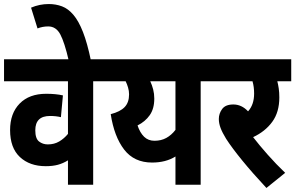

<svg xmlns="http://www.w3.org/2000/svg" viewBox="-20 -916 1464 952"><path d="M519 -513H442V0H317V-121Q293 -106 267 -99Q241 -92 207 -92Q127 -92 78.5 -137.5Q30 -183 30 -271Q30 -354 77.5 -402.5Q125 -451 209 -451Q257 -451 292 -443L282 -335Q258 -341 228 -341Q155 -341 155 -270Q155 -229 173.5 -214.5Q192 -200 217 -200Q249 -200 273.5 -214.5Q298 -229 317 -252V-513H0V-622H519Z M321 -615Q300 -706 279 -745.5Q258 -785 219 -785Q191 -785 166 -775L134 -878Q176 -896 222 -896Q257 -896 287.5 -884.5Q318 -873 344 -842.5Q370 -812 391.5 -757Q413 -702 431 -615Z M1052 -622V-513H975V0H850V-140Q802 -110 734 -110Q645 -110 595.5 -174.5Q546 -239 529 -350Q576 -362 598 -385Q620 -408 620 -448Q620 -465 615 -482Q610 -499 603 -513H506V-622ZM662 -294Q674 -258 694.5 -238Q715 -218 746 -218Q779 -218 804.5 -232Q830 -246 850 -272V-513H725Q734 -494 739.5 -472.5Q745 -451 745 -427Q745 -377 722.5 -345Q700 -313 662 -294Z M1394 -59 1301 16Q1232 -58 1181 -120.5Q1130 -183 1101 -228Q1082 -259 1073.5 -282Q1065 -305 1065 -326Q1065 -353 1081.5 -375.5Q1098 -398 1137 -398Q1178 -398 1210 -364Q1240 -397 1240 -452Q1240 -486 1232 -513H1040V-622H1424V-513H1355Q1359 -498 1362 -478Q1365 -458 1365 -433Q1365 -360 1330 -312Q1295 -264 1235 -236Q1265 -197 1307 -149.5Q1349 -102 1394 -59Z"/></svg>

Font: Noto Sans Condensed
Style: Bold
Weight: 700
Width: 3
Designer: Monotype Design Team
Foundry: Monotype Imaging Inc.
Version: Version 2.013; ttfautohint (v1.8.4.7-5d5b)